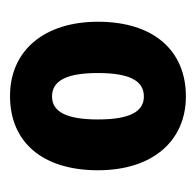

<svg xmlns="http://www.w3.org/2000/svg" viewBox="-24 -790 400 393"><g transform="rotate(90 176.5 -593.0)"><path d="M328 -593C328 -707 266 -773 177 -773C83 -773 24 -707 24 -593C24 -483 83 -413 176 -413C271 -413 328 -480 328 -593ZM129 -593C129 -656 144 -687 177 -687C209 -687 224 -656 224 -593C224 -530 209 -499 177 -499C144 -499 129 -530 129 -593Z"/></g></svg>

Font: Noto Sans Tamil UI Condensed ExtraBold
Style: Regular
Weight: 800
Width: 3
Designer: Jelle Bosma - Monotype Design Team
Foundry: Monotype Imaging Inc.
Version: Version 2.004